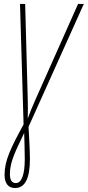

<svg xmlns="http://www.w3.org/2000/svg" viewBox="-20 -734 443 969"><path d="M56 215C106 215 131 167 131 69C131 15 126 -48 124 -94L403 -714H374L157 -227C143 -196 130 -163 120 -136C121 -163 121 -203 120 -233L107 -714H81L99 -106C34 13 3 77 3 148C3 189 20 215 56 215ZM60 190C38 190 30 172 30 144C30 81 60 26 102 -63C103 -17 105 12 105 69C105 142 91 190 60 190Z"/></svg>

Font: Noto Sans ExtraCondensed Thin
Style: Italic
Weight: 100
Width: 2
Italic angle: -12°
Designer: Monotype Design Team
Foundry: Monotype Imaging Inc.
Version: Version 2.013